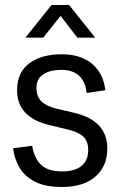

<svg xmlns="http://www.w3.org/2000/svg" viewBox="-20 -732 484 764"><path d="M226 12Q159 12 118 -9.5Q77 -31 57 -66Q37 -101 32 -142L108 -152Q116 -103 143 -76.5Q170 -50 228 -50Q277 -50 304 -71.5Q331 -93 331 -136Q331 -170 311.5 -188.5Q292 -207 248 -217L174 -235Q48 -266 48 -373Q48 -444 96.5 -480Q145 -516 225 -516Q302 -516 347 -477.5Q392 -439 399 -373L325 -362Q314 -454 224 -454Q179 -454 152 -436Q125 -418 125 -383Q125 -348 145 -328.5Q165 -309 207 -299L276 -283Q407 -252 407 -141Q407 -71 360 -29.5Q313 12 226 12ZM81 -582 185 -712H255L359 -582H288L221 -669L152 -582Z"/></svg>

Font: Special Gothic
Style: Regular
Weight: 400
Designer: Alistair McCready
Foundry: Monolith
Version: Version 1.010; ttfautohint (v1.8.4.7-5d5b)